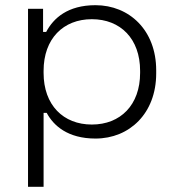

<svg xmlns="http://www.w3.org/2000/svg" viewBox="-20 -520 686 740"><path d="M88 200H148V-85H160C186 -36 241 14 348 14C479 14 582 -83 582 -237V-249C582 -404 478 -500 348 -500C241 -500 186 -450 158 -397H146V-486H88ZM148 -239V-247C148 -371 224 -446 334 -446C444 -446 520 -371 520 -247V-239C520 -115 444 -40 334 -40C224 -40 148 -115 148 -239Z"/></svg>

Font: Meta Space Icons
Style: Regular
Weight: 400
Designer: Meta Pool / Florian Karsten
Foundry: Meta Pool / Florian Karsten
Version: Version 2.000;Glyphs 3.1.1 (3144)